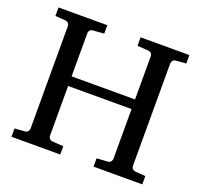

<svg xmlns="http://www.w3.org/2000/svg" viewBox="-118 -803 979 936"><g transform="rotate(20 371.5 -335.5)"><path d="M458 0V-43L515.1 -46.9Q525.4 -47.9 530.8 -54.7Q536.1 -61.5 536.1 -68.8V-327.1H207V-68.8Q207 -61.5 212.2 -54.7Q217.3 -47.9 228 -46.9L285.2 -43V0H32.2V-43L84 -46.9Q94.7 -47.9 100.3 -54.7Q106 -61.5 106 -68.8V-602.1Q106 -609.4 100.3 -615.7Q94.7 -622.1 84 -623L32.2 -627V-670.9H285.2V-627L228 -623Q217.3 -622.1 212.2 -615.7Q207 -609.4 207 -602.1V-377H536.1V-602.1Q536.1 -609.4 530.8 -615.7Q525.4 -622.1 515.1 -623L458 -627V-670.9H710.9V-627L659.2 -623Q648.4 -622.1 642.8 -615.7Q637.2 -609.4 637.2 -602.1V-68.8Q637.2 -61.5 642.8 -54.7Q648.4 -47.9 659.2 -46.9L710.9 -43V0Z"/></g></svg>

Font: Tagmukay Beta
Style: Regular
Weight: 400
Designer: Peter Martin
Foundry: SIL International
Version: Version 2.000; dev 82b92eM